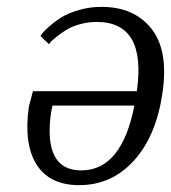

<svg xmlns="http://www.w3.org/2000/svg" viewBox="-20 -530 499 560"><path d="M276 -510Q371 -510 421.5 -446.5Q472 -383 454 -260Q436 -134 371 -62Q306 10 211 10Q125 10 87 -49.5Q49 -109 64 -218L76 -264H379Q408 -466 262 -466Q237 -466 213.5 -459.5Q190 -453 174.5 -443.5Q159 -434 146.5 -424Q134 -414 128 -408L123 -401L98 -425Q100 -428 104.5 -434Q109 -440 125.5 -454.5Q142 -469 161 -480.5Q180 -492 211 -501Q242 -510 276 -510ZM372 -222H133L129 -203Q105 -33 217 -33Q335 -33 372 -222Z"/></svg>

Font: Arsenal
Style: Italic
Weight: 400
Italic angle: -9.10001°
Designer: Andrij Shevchenko
Foundry: Stairsfor
Version: Version 2.001;PS 002.001;hotconv 1.0.88;makeotf.lib2.5.64775